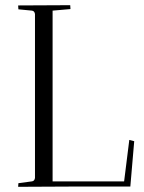

<svg xmlns="http://www.w3.org/2000/svg" viewBox="-20 -720 557 741"><path d="M251 -700Q251 -699 252 -685L183 -679V-20H459L479 -180L498 -175L483 0H251L50 1L51 -13L103 -20Q113 -21 115 -33V-666Q113 -678 103 -679L51 -684L50 -699Z"/></svg>

Font: Antic Didone
Style: Regular
Weight: 400
Designer: Santiago Orozco
Foundry: Santiago Orozco
Version: Version 2.001